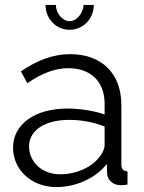

<svg xmlns="http://www.w3.org/2000/svg" viewBox="-20 -750 585 780"><path d="M320 -730C316 -693 291 -664 263 -664C234 -664 207 -696 207 -730H165C165 -673 208 -629 263 -629C317 -629 361 -673 361 -730ZM33 -150C33 -61 107 10 209 10C286 10 367 -24 414 -84L415 -46C416 -24 433 1 467 2C473 3 483 2 498 0V-54C481 -55 473 -63 473 -82V-323C473 -452 393 -530 265 -530C197 -530 132 -506 65 -460L91 -412C149 -452 203 -473 258 -473C350 -473 405 -417 405 -329V-285C362 -300 304 -309 253 -309C123 -309 33 -246 33 -150ZM382 -110C351 -70 290 -42 225 -42C145 -42 98 -97 98 -155C98 -221 163 -263 261 -263C310 -263 360 -254 405 -236V-160C405 -147 397 -127 382 -110Z"/></svg>

Font: FIGSv2-sans-serif
Style: Regular
Weight: 400
Designer: Matt McInerney, Pablo Impallari, Rodrigo Fuenzalida,Mirko Velimirovic
Foundry: Matt McInerney, Pablo Impallari, Rodrigo Fuenzalida
Version: Version 4.021;hotconv 1.0.109;makeotfexe 2.5.65596